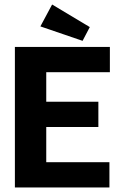

<svg xmlns="http://www.w3.org/2000/svg" viewBox="-20 -831 540 851"><path d="M46 0V-623H467V-511H185V-380H416V-268H185V-112H465V0ZM346 -650 159 -714 211 -811 378 -711Z"/></svg>

Font: Inconsolata Black
Style: Regular
Weight: 900
Monospace: yes
Designer: Raph Levien, Cyreal, Brenton Simpson
Foundry: Raph Levien, Cyreal, Google
Version: Version 3.001; ttfautohint (v1.8.2.53-6de2)